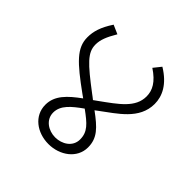

<svg xmlns="http://www.w3.org/2000/svg" viewBox="-181 -835 972 972"><g transform="rotate(45 304.5 -349.5)"><path d="M544 -531C544 -586 517 -644 438 -692L406 -652C467 -612 488 -572 488 -529C488 -449 417 -402 330 -339L309 -324C301 -331 292 -337 283 -344C159 -438 119 -475 119 -532C119 -566 132 -598 161 -647L113 -668C76 -612 64 -571 64 -529C64 -453 117 -404 251 -307L268 -295C202 -247 155 -203 155 -137C155 -58 225 -7 307 -7C388 -7 461 -59 461 -137C461 -204 423 -240 351 -293C357 -297 362 -301 367 -305C444 -363 544 -421 544 -531ZM404 -137C404 -84 355 -55 307 -55C258 -55 211 -86 211 -137C211 -189 254 -224 310 -264C373 -218 404 -191 404 -137Z"/></g></svg>

Font: FiraGO Light
Style: Regular
Weight: 300
Designer: bBox Type
Foundry: bBox Type GmbH
Version: Version 1.001;PS 001.001;hotconv 1.0.88;makeotf.lib2.5.64775